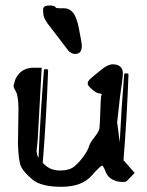

<svg xmlns="http://www.w3.org/2000/svg" viewBox="-20 -678 549 715"><path d="M141.1 -628.9C141.1 -614.9 150.6 -596.8 169.4 -574.7L233.9 -490.2C241 -481.4 249.7 -477.1 259.8 -477.1C276.4 -477.1 284.7 -487.1 284.7 -507.3C284.7 -509.9 284.3 -513.8 283.7 -518.8C283 -523.8 279.9 -541 274.2 -570.3C268.5 -599.6 261.1 -619.8 252 -630.9C242.8 -641.9 231 -647.5 216.3 -647.5H215.8C214.2 -647.5 212.6 -647.3 210.9 -647C199.2 -647 191.7 -647.6 188.5 -648.9C186.8 -654.1 179.7 -657.1 167 -657.7H165.5C148.9 -657.7 140.6 -653 140.6 -643.6V-642.6C141 -635.1 141.1 -630.5 141.1 -628.9ZM416 -219.7 426.8 -316.4C433.9 -364.9 437.5 -394.7 437.5 -405.8V-406.2C437.5 -416.7 434.1 -424.6 427.2 -430.2C420.7 -435.7 411.5 -438.5 399.7 -438.5C387.8 -438.5 373.7 -431.8 357.4 -418.5C341.1 -405.1 331.5 -397.2 328.4 -394.8C325.3 -392.3 321.6 -389.2 317.4 -385.3C313.2 -381.3 310.3 -378.2 308.8 -375.7C307.4 -373.3 306.6 -370 306.6 -365.7C306.6 -361.5 311.8 -354.8 322.3 -345.7C332.7 -336.6 341 -331.5 347.2 -330.6C353.4 -329.6 357.3 -328.6 358.9 -327.6C358.9 -327.3 358.7 -326.7 358.4 -325.7C358.1 -324.7 357.4 -322.3 356.4 -318.4C355.5 -314.5 354.5 -295.1 353.5 -260.3C352.5 -225.4 351.2 -204.4 349.6 -197.3C348 -190.1 341.9 -179.9 331.3 -166.5C320.7 -153.2 314 -141.8 311.3 -132.3C308.5 -122.9 301.9 -110.8 291.5 -96.2C281.1 -81.5 269.7 -69 257.3 -58.6C245 -48.2 226.9 -43 203.1 -43C179.4 -43 159.7 -50.9 144 -66.9L139.2 -71.8C148.3 -185.4 154.9 -300.3 159.2 -416.5V-417C159.2 -418.9 156.7 -420.1 151.9 -420.4H149.9C146 -420.4 143.9 -419.4 143.6 -417.5C134.8 -309.1 128.1 -200 123.5 -90.3C120.9 -94.6 119.2 -98.5 118.4 -102.1C117.6 -105.6 116.9 -110 116.2 -115.2L117.2 -125.5L120.1 -153.3L135.3 -425.8H105.5C72.9 -425.8 50 -411 36.6 -381.3L30.3 -358.4C30.3 -354.2 33.2 -347.1 39.1 -337.2C44.9 -327.2 48.2 -306.6 48.8 -275.4L46.9 -142.1C48.2 -98.1 52.2 -69.5 59.1 -56.2C65.9 -42.8 79.9 -27.2 101.1 -9.3C122.2 8.6 158.1 17.6 208.7 17.6C259.4 17.6 296.9 3.7 321.3 -23.9C330.7 -35 339 -43.9 346.2 -50.5C353.4 -57.2 357.9 -60.9 359.9 -61.5C363.1 -60.9 367.1 -54.4 371.8 -42C376.5 -29.6 382.7 -20.6 390.4 -14.9C398 -9.2 407.4 -4.9 418.5 -2C425 -1 431.3 -0.5 437.5 -0.5C440.8 -0.5 443.8 -0.7 446.8 -1C450.4 -2.3 455.6 -6.7 462.4 -14.2L481.4 -34.2L439.9 -81.5C448.4 -187 454.6 -293.5 458.5 -400.9C458.5 -403.2 455.9 -404.5 450.7 -404.8H448.7C444.8 -404.8 442.7 -403.8 442.4 -401.9C435.5 -317.5 430 -232.9 425.8 -147.9L417 -217.8Z"/></svg>

Font: Drukaatie burti
Style: Regular
Weight: 400
Version: Version 0.14.4